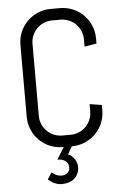

<svg xmlns="http://www.w3.org/2000/svg" viewBox="-60 -753 645 997"><g transform="rotate(-5 262.0 -254.5)"><path d="M464 -162V-190L401 -200V-162C401 -100 351 -50 289 -50H245C183 -50 133 -100 133 -162V-538C133 -600 183 -650 245 -650H289C351 -650 401 -600 401 -538V-500L464 -510V-538C464 -633 387 -710 292 -710H242C147 -710 70 -633 70 -538V-162C70 -67 147 10 242 10H292C387 10 464 -67 464 -162ZM209 73C240 71 267 87 267 118C267 143 248 157 224 157C199 157 180 143 174 135L151 170C170 189 194 201 223 201C275 201 313 170 313 120C313 77 279 55 267 50L296 0H254Z"/></g></svg>

Font: Abel
Style: Regular
Weight: 400
Designer: Matthew Desmond
Foundry: Matthew Desmond
Version: Version 1.002